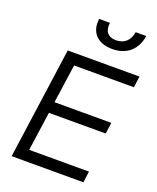

<svg xmlns="http://www.w3.org/2000/svg" viewBox="-177 -1103 990 1207"><g transform="rotate(20 317.5 -499.5)"><path d="M51 0H531L541 -75H141L178 -336H558L568 -411H188L225 -670H625L635 -745H155ZM273 -999C260 -911 312 -849 414 -849C515 -849 575 -910 588 -999H517C509 -942 472 -909 418 -909C363 -909 337 -942 345 -999Z"/></g></svg>

Font: Mluvka
Style: Italic
Weight: 400
Italic angle: -8°
Designer: Modified by Jiří Krblich, Original typeface by Gumpita Rahayu
Foundry: Gumpita Rahayu & Jiří Krblich
Version: Version 2.000;Glyphs 3.1.1 (3134)